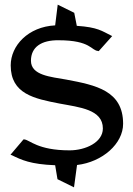

<svg xmlns="http://www.w3.org/2000/svg" viewBox="-20 -700 572 825"><path d="M25 -35 31 -33C72 -13 111 6 217 10L227 70L298 105L311 9C421 -4 509 -83 509 -168C509 -310 393 -334 265 -358C198 -370 113 -376 113 -439C113 -498 158 -528 232 -527C371 -527 372 -482 402 -481L404 -480L462 -545L456 -548C419 -566 401 -583 310 -589L299 -645L228 -680L217 -591C101 -585 26 -504 26 -419C26 -296 128 -276 236 -255C321 -239 422 -230 422 -148C422 -88 347 -54 279 -54C141 -54 108 -99 84 -101H81Z"/></svg>

Font: Charger Sport
Style: DfBdExt
Weight: 400
Designer: Jasper
Foundry: Cannot Into Space Fonts
Version: Version 1.1